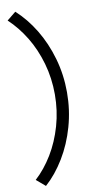

<svg xmlns="http://www.w3.org/2000/svg" viewBox="-108 -881 534 1096"><g transform="rotate(-10 158.5 -333.0)"><path d="M206.1 -334Q206.1 -428.2 181.4 -514.6Q156.7 -601.1 113.3 -672.4Q69.8 -743.7 13.7 -795.9L65.4 -837.9Q127 -782.2 174.6 -703.9Q222.2 -625.5 249.3 -530.8Q276.4 -436 276.4 -334Q276.4 -231.9 249.3 -136.2Q222.2 -40.5 174.3 38.3Q126.5 117.2 65.4 171.9L13.7 127.9Q69.3 77.1 112.8 5.6Q156.2 -65.9 181.2 -153.1Q206.1 -240.2 206.1 -334Z"/></g></svg>

Font: Reddit Sans Vanilla
Style: Regular
Weight: 400
Designer: Stephen Hutchings
Foundry: Reddit
Version: Version 1.013